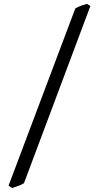

<svg xmlns="http://www.w3.org/2000/svg" viewBox="-20 -801 509 985"><path d="M103 138.7Q98.1 142.1 90.3 145.8Q82.5 149.4 73.7 152.6Q64.9 155.8 56.4 158.7Q47.9 161.6 42 163.6L23.9 151.4L366.2 -757.3Q379.4 -765.6 395.5 -771.5Q411.6 -777.3 425.8 -781.2L443.8 -770.5Z"/></svg>

Font: Gentium Plus Am
Style: Regular
Weight: 400
Designer: J. Victor Gaultney, Annie Olsen, Iska Routamaa, Becca Hirsbrunner
Foundry: SIL International
Version: Version 5.000